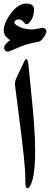

<svg xmlns="http://www.w3.org/2000/svg" viewBox="-20 -1034 275 1055"><path d="M111 -692Q131 -735 137 -672L161 -428Q191 -100 147 -15Q137 3 128 0Q118 -3 119 -48Q120 -86 111 -173.5Q102 -261 84 -396L63 -562Q60 -583 69 -603ZM193 -805Q140 -795 117 -787Q94 -779 34 -753Q16 -745 6 -760Q-8 -783 36 -813Q7 -831 2 -854Q-6 -898 38 -958Q82 -1019 133 -1014Q170 -1011 167 -975Q166 -957 161.5 -944.5Q157 -932 152 -924Q140 -907 137 -905Q123 -895 112 -910Q101 -926 86 -927Q70 -928 62 -919Q55 -910 62 -903Q93 -874 155 -872Q166 -872 185 -876Q196 -878 203 -879.5Q210 -881 215 -881Q225 -881 232 -871Q237 -862 234 -853Q213 -810 193 -805Z"/></svg>

Font: Amiri
Style: Bold
Weight: 700
Designer: Khaled Hosny
Version: Version 0.113